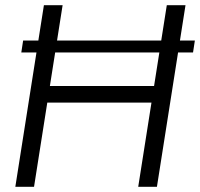

<svg xmlns="http://www.w3.org/2000/svg" viewBox="-20 -719 770 739"><path d="M62 -517 69 -563H730L723 -517ZM39 0 149 -699H221L172 -388H573L622 -699H694L584 0H512L563 -324H162L111 0Z"/></svg>

Font: MuseoModerno Light
Style: Italic
Weight: 300
Italic angle: -9°
Designer: Pablo Cosgaya, Héctor Gatti, Marcela Romero, and the Authors of The MuseoModerno Project.
Foundry: Omnibus-Type Team
Version: Version 1.003